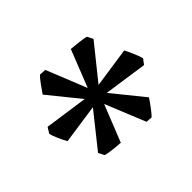

<svg xmlns="http://www.w3.org/2000/svg" viewBox="-106 -839 631 631"><g transform="rotate(45 209.0 -524.0)"><path d="M227.5 -556.2 335.9 -644Q345.7 -637.7 363.5 -624.5Q381.3 -611.3 388.7 -603.5L387.2 -581.5L247.1 -524.4L376 -473.1Q375.5 -461.4 373 -439.2Q370.6 -417 367.2 -406.7L346.7 -396.5L228.5 -490.7L248.5 -353Q239.3 -347.2 218.8 -338.1Q198.2 -329.1 188.5 -327.6L168.9 -339.8L190.4 -490.7L82.5 -403.3Q72.8 -409.7 54.4 -423.1Q36.1 -436.5 29.8 -443.4L31.2 -466.8L171.9 -523.4L42 -574.7Q43 -585.9 45.4 -608.6Q47.9 -631.3 50.8 -640.6L71.3 -650.9L189.9 -555.7L169.4 -695.3Q179.2 -700.7 200.2 -709.7Q221.2 -718.8 231.4 -721.2L249.5 -707.5Z"/></g></svg>

Font: Namdhinggo Medium
Style: Regular
Weight: 500
Designer: Victor Gaultney
Foundry: SIL International
Version: Version 3.001